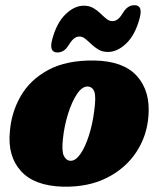

<svg xmlns="http://www.w3.org/2000/svg" viewBox="-20 -708 610 741"><path d="M344 -474.5Q456.5 -472.5 508.5 -414.5Q560.5 -356.5 553 -261.5Q547.5 -184 506.2 -121.2Q465 -58.5 393 -22Q321 14.5 223.5 12.5Q112.5 9.5 60.8 -47.8Q9 -105 18 -199Q23.5 -273.5 59.8 -336.8Q96 -400 166.2 -438Q236.5 -476 344 -474.5ZM251.5 -87.5Q271 -86.5 289.8 -113Q308.5 -139.5 323 -184.5Q337.5 -229.5 344 -283Q351 -335 344.2 -353.8Q337.5 -372.5 319.5 -374Q297.5 -375.5 277.2 -345.2Q257 -315 242.5 -268.2Q228 -221.5 223 -173.5Q217.5 -125.5 226.2 -107Q235 -88.5 251.5 -87.5ZM397 -507.5Q375.5 -507.5 360.2 -516.5Q345 -525.5 332.8 -537.2Q320.5 -549 309.5 -558Q298.5 -567 286.5 -567Q274 -567 263.8 -557.8Q253.5 -548.5 242 -529.5Q226 -505.5 201.5 -505.5Q168 -505.5 181.5 -556Q198.5 -619.5 232.8 -652.8Q267 -686 303.5 -686Q324.5 -686 340 -677Q355.5 -668 367.5 -656.2Q379.5 -644.5 390.5 -635.5Q401.5 -626.5 414 -626.5Q427 -626.5 437.2 -636Q447.5 -645.5 458.5 -664.5Q475 -688 499 -688Q532.5 -688 519 -638Q502 -573.5 467.5 -540.5Q433 -507.5 397 -507.5Z"/></svg>

Font: Fraunces 72pt SuperSoft Black
Style: Italic
Weight: 900
Italic angle: -16°
Version: Version 1.000;[b76b70a41]